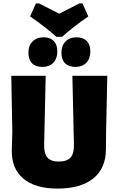

<svg xmlns="http://www.w3.org/2000/svg" viewBox="-20 -1090 693 1122"><path d="M600 -319 599 -216Q598 -106 525 -47Q452 12 316 12Q185 12 115.5 -47Q46 -106 49 -216L52 -319L46 -647H247L238 -243Q237 -192 257.5 -169Q278 -146 324 -146Q371 -146 392 -169Q413 -192 412 -243L403 -647H607ZM496 -994Q406 -932 343 -875H309Q246 -932 156 -994L190 -1070H208L326 -1010L444 -1070H462ZM315 -790Q315 -748 291.5 -723.5Q268 -699 228 -699Q188 -699 167 -720.5Q146 -742 146 -782Q146 -823 170 -847.5Q194 -872 235 -872Q273 -872 294 -850.5Q315 -829 315 -790ZM508 -790Q508 -748 484.5 -723.5Q461 -699 421 -699Q381 -699 360 -720.5Q339 -742 339 -782Q339 -823 363 -847.5Q387 -872 428 -872Q466 -872 487 -850.5Q508 -829 508 -790Z"/></svg>

Font: Luna Sans Black
Style: Regular
Weight: 900
Designer: Juan Pablo del Peral
Foundry: Huerta Tipografica
Version: Version 2.001; ttfautohint (v1.5)